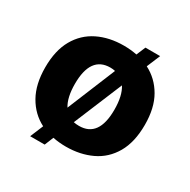

<svg xmlns="http://www.w3.org/2000/svg" viewBox="-147 -723 906 916"><g transform="rotate(30 306.5 -264.5)"><path d="M134 56 164 -16Q103 -47 67.5 -109.5Q32 -172 32 -265Q32 -358 67 -419.5Q102 -481 164 -511.5Q226 -542 306 -542Q344 -542 378 -535L399 -585H480L449 -511Q510 -480 545.5 -418.5Q581 -357 581 -264Q581 -169 545 -107Q509 -45 446.5 -15.5Q384 14 306 14Q268 14 234 7L214 56ZM194 -267Q194 -193 220 -151L329 -416Q317 -419 302 -419Q194 -419 194 -267ZM311 -103Q419 -103 419 -254Q419 -331 392 -373L281 -106Q295 -103 311 -103Z"/></g></svg>

Font: Bricolage Grotesque 12pt ExtraBold
Style: Regular
Weight: 800
Designer: Mathieu Triay
Foundry: Atelier Triay
Version: Version 1.001; ttfautohint (v1.8.4.7-5d5b);gftools[0.9.33.de